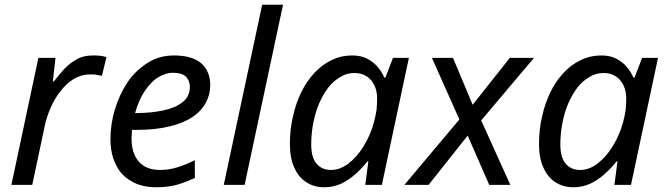

<svg xmlns="http://www.w3.org/2000/svg" viewBox="-20 -780 2814 810"><path d="M116 0H28L142 -536H214L203 -437H208C222 -456 237 -473 252 -490C267 -506 285 -519 304 -530C323 -541 346 -546 371 -546C380 -546 390 -546 401 -545C411 -544 420 -542 429 -539L410 -460C401 -462 393 -463 385 -465C376 -466 368 -466 359 -466C334 -466 312 -459 291 -447C270 -434 251 -416 235 -395C218 -374 204 -350 193 -324C182 -298 173 -272 168 -245L116 0Z M640 10C599 10 564 2 535 -15C506 -31 484 -54 469 -85C454 -115 446 -151 446 -192C446 -235 452 -277 465 -319C477 -360 495 -398 518 -433C541 -467 570 -494 603 -515C636 -536 673 -546 714 -546C765 -546 803 -535 829 -513C854 -491 867 -460 867 -421C867 -395 861 -371 849 -348C837 -325 818 -304 793 -287C768 -270 735 -256 696 -247C657 -237 609 -232 554 -232H537C536 -226 536 -220 536 -213C535 -206 535 -200 535 -195C535 -154 545 -122 565 -99C585 -75 615 -63 656 -63C681 -63 705 -67 728 -74C751 -81 775 -91 802 -104V-29C777 -18 752 -8 728 -1C703 6 674 10 640 10ZM550 -303H557C597 -303 634 -307 668 -314C702 -321 729 -332 750 -349C771 -365 781 -387 781 -414C781 -431 775 -446 764 -457C752 -468 734 -473 709 -473C688 -473 667 -466 646 -453C625 -440 607 -420 590 -395C573 -370 560 -339 550 -303Z M1012 0H924L1086 -760H1174L1012 0Z M1348 10C1319 10 1294 3 1273 -11C1251 -24 1234 -45 1222 -72C1209 -99 1203 -133 1203 -173C1203 -213 1207 -251 1216 -289C1224 -326 1236 -360 1251 -391C1266 -422 1285 -450 1307 -473C1328 -496 1353 -514 1380 -527C1407 -540 1435 -546 1466 -546C1489 -546 1510 -542 1528 -533C1545 -524 1560 -513 1572 -499C1584 -485 1594 -470 1601 -453H1606L1638 -536H1705L1591 0H1521L1534 -99H1530C1515 -80 1498 -62 1479 -45C1460 -28 1440 -15 1419 -5C1397 5 1373 10 1348 10ZM1377 -63C1402 -63 1426 -72 1450 -90C1473 -108 1495 -132 1514 -163C1533 -194 1548 -228 1558 -266C1563 -285 1567 -303 1569 -320C1570 -336 1571 -351 1571 -365C1571 -396 1562 -422 1545 -442C1528 -462 1504 -472 1475 -472C1454 -472 1435 -467 1417 -456C1398 -445 1381 -431 1366 -412C1351 -393 1338 -370 1327 -345C1316 -320 1308 -292 1302 -263C1296 -233 1293 -202 1293 -171C1293 -135 1300 -108 1315 -90C1330 -72 1350 -63 1377 -63Z M1788 0H1686L1918 -276L1802 -536H1891L1974 -338L2131 -536H2233L2010 -272L2133 0H2044L1953 -208L1788 0Z M2399 10C2370 10 2345 3 2324 -11C2302 -24 2285 -45 2273 -72C2260 -99 2254 -133 2254 -173C2254 -213 2258 -251 2267 -289C2275 -326 2287 -360 2302 -391C2317 -422 2336 -450 2358 -473C2379 -496 2404 -514 2431 -527C2458 -540 2486 -546 2517 -546C2540 -546 2561 -542 2579 -533C2596 -524 2611 -513 2623 -499C2635 -485 2645 -470 2652 -453H2657L2689 -536H2756L2642 0H2572L2585 -99H2581C2566 -80 2549 -62 2530 -45C2511 -28 2491 -15 2470 -5C2448 5 2424 10 2399 10ZM2428 -63C2453 -63 2477 -72 2501 -90C2524 -108 2546 -132 2565 -163C2584 -194 2599 -228 2609 -266C2614 -285 2618 -303 2620 -320C2621 -336 2622 -351 2622 -365C2622 -396 2613 -422 2596 -442C2579 -462 2555 -472 2526 -472C2505 -472 2486 -467 2468 -456C2449 -445 2432 -431 2417 -412C2402 -393 2389 -370 2378 -345C2367 -320 2359 -292 2353 -263C2347 -233 2344 -202 2344 -171C2344 -135 2351 -108 2366 -90C2381 -72 2401 -63 2428 -63Z"/></svg>

Font: NameLogos Sans
Style: Italic
Weight: 500
Version: Version 0.1